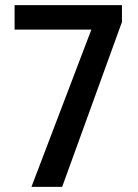

<svg xmlns="http://www.w3.org/2000/svg" viewBox="-20 -731 540 751"><path d="M457 -710.9V-645L223.1 0H103L337.4 -615.2H37.1V-710.9Z"/></svg>

Font: Roboto Condensed Medium
Style: Regular
Weight: 500
Designer: Christian Robertson
Foundry: Google
Version: Version 3.0